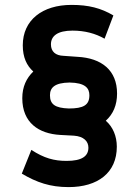

<svg xmlns="http://www.w3.org/2000/svg" viewBox="-20 -754 549 784"><path d="M260 10C380 10 457 -49 457 -155C457 -198 441 -236 412 -261C442 -288 458 -325 458 -372C458 -467 395 -517 296 -522L240 -526C207 -527 188 -543 188 -573C188 -607 215 -629 276 -629C327 -629 370 -617 407 -596L443 -691C392 -721 342 -734 272 -734C153 -734 73 -672 73 -569C73 -520 89 -486 116 -462C88 -435 71 -400 71 -353C71 -253 138 -208 226 -203L282 -200C322 -197 341 -177 341 -151C341 -116 314 -97 252 -97C201 -97 160 -108 108 -142L69 -45C130 -9 185 10 260 10ZM261 -311C205 -313 184 -328 184 -365C184 -396 203 -416 264 -417C328 -416 345 -394 345 -365C345 -325 321 -311 261 -311Z"/></svg>

Font: Finlandica SemiBold
Style: Regular
Weight: 600
Designer: Niklas Ekholm, Juho Hiilivirta, Jaakko Suomalainen
Foundry: Helsinki Type Studio
Version: Version 2.000;Glyphs 3.2 (3202)